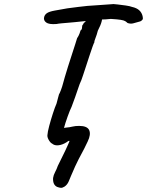

<svg xmlns="http://www.w3.org/2000/svg" viewBox="-20 -659 722 944"><path d="M249 50Q234 51 223 34.5Q212 18 213 6Q214 -10 222 -40Q230 -70 240 -101Q250 -132 258 -150Q262 -166 265.5 -178.5Q269 -191 270 -195Q273 -199 279.5 -216Q286 -233 290 -249Q292 -257 298.5 -279.5Q305 -302 314.5 -332Q324 -362 333.5 -391Q343 -420 350 -442Q357 -464 359 -471Q367 -483 371 -494Q375 -505 376 -509Q382 -513 383 -519.5Q384 -526 384 -530Q384 -535 387.5 -538Q391 -541 391 -545Q395 -548 396 -549Q397 -550 402 -555L407 -583L486 -584Q484 -572 480 -554.5Q476 -537 461 -508Q456 -488 449.5 -472Q443 -456 444 -451Q442 -449 435.5 -431Q429 -413 420.5 -387Q412 -361 403.5 -335Q395 -309 388.5 -289.5Q382 -270 380 -265Q372 -249 362 -218Q352 -187 332 -134Q324 -118 312.5 -86Q301 -54 294 -28Q283 11 275.5 27.5Q268 44 262.5 47Q257 50 249 50ZM258 -541Q221 -538 207 -548.5Q193 -559 197 -575Q200 -587 211 -594.5Q222 -602 249 -607Q260 -609 277.5 -612Q295 -615 311 -618Q344 -622 365.5 -625Q387 -628 410 -630Q433 -632 468 -634Q497 -636 517.5 -637.5Q538 -639 538 -639Q541 -639 559 -637Q577 -635 598 -632Q619 -629 629 -625Q652 -620 664.5 -608.5Q677 -597 681 -580Q684 -568 681 -563Q678 -558 670 -554Q647 -547 634 -544Q621 -541 607 -546Q602 -551 595.5 -555Q589 -559 573.5 -561.5Q558 -564 525 -566Q497 -563 476 -563Q455 -563 455 -558L396 -555L347 -550Q337 -549 319 -547.5Q301 -546 284 -544.5Q267 -543 258 -541ZM298 258Q287 265 279.5 264.5Q272 264 261 260Q250 255 245 244Q240 233 241 216Q243 202 251 187Q259 172 264 157L292 100Q295 95 301.5 80.5Q308 66 314.5 52Q321 38 321 37Q322 34 320.5 33.5Q319 33 315 35Q296 49 277.5 53.5Q259 58 246 53Q233 48 229 34L244 -23L308 -32Q322 -33 336 -36.5Q350 -40 369 -40Q409 -40 418.5 -19Q428 2 411 37Q404 52 394 72Q384 92 376 106Q374 110 366.5 124Q359 138 349.5 159Q340 180 329 206Q325 216 318 232.5Q311 249 298 258Z"/></svg>

Font: Caveat SemiBold
Style: Regular
Weight: 600
Designer: Pablo Impallari
Foundry: Pablo Impallari
Version: Version 2.000